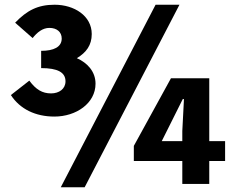

<svg xmlns="http://www.w3.org/2000/svg" viewBox="-20 -778 979 812"><path d="M210 -285C302 -285 384 -341 384 -424C384 -475 350 -512 305 -532C345 -556 368 -587 368 -634C368 -711 294 -758 211 -758C140 -758 94 -734 44 -682L118 -617C137 -641 160 -660 189 -660C220 -660 241 -643 241 -615C241 -579 207 -563 154 -563V-490C224 -490 257 -472 257 -434C257 -402 230 -383 196 -383C159 -383 132 -399 104 -437L26 -376C65 -316 131 -285 210 -285ZM237 14H338L739 -758H638ZM751 0H865V-97H932V-181H865V-447H703L546 -161V-97H751ZM751 -181H664L709 -271L753 -359H758L751 -224Z"/></svg>

Font: Noto Sans TC Black
Style: Regular
Weight: 900
Designer: Ryoko NISHIZUKA 西塚涼子 (kana, bopomofo & ideographs); Paul D. Hunt (Latin, Greek & Cyrillic); Sandoll Communications 산돌커뮤니
Foundry: Adobe
Version: Version 2.004;hotconv 1.0.118;makeotfexe 2.5.65603